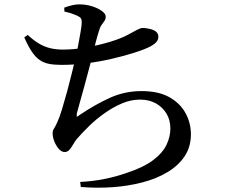

<svg xmlns="http://www.w3.org/2000/svg" viewBox="-20 -811 1040 879"><path d="M347 22Q405 19 457.5 8.5Q510 -2 556 -18Q636 -44 680.5 -77.5Q725 -111 742.5 -148.5Q760 -186 760 -222Q760 -261 742.5 -290.5Q725 -320 694 -337.5Q663 -355 621 -355Q580 -355 539.5 -338Q499 -321 460.5 -294Q422 -267 389.5 -235.5Q357 -204 331 -174Q323 -164 315 -150Q307 -136 298 -125.5Q289 -115 276 -115Q262 -115 249.5 -129Q237 -143 229 -163Q221 -183 221 -201Q221 -213 226.5 -221Q232 -229 243 -253Q252 -272 263.5 -309.5Q275 -347 287 -391Q299 -435 309 -476.5Q319 -518 326 -547Q333 -577 338.5 -607Q344 -637 348.5 -662.5Q353 -688 354 -703Q355 -719 351 -726Q347 -733 334 -739Q323 -744 308.5 -749Q294 -754 275 -758L274 -776Q293 -783 310 -787Q327 -791 343 -791Q373 -791 400.5 -782.5Q428 -774 446 -761Q464 -748 464 -735Q464 -723 458 -715Q452 -707 444.5 -696Q437 -685 432 -666Q425 -644 417.5 -615Q410 -586 401 -547Q393 -517 383.5 -481Q374 -445 364 -408.5Q354 -372 345.5 -342Q337 -312 332 -293Q330 -281 332 -278Q334 -275 345 -285Q418 -334 485 -364Q552 -394 628 -394Q706 -394 755.5 -366Q805 -338 829.5 -293Q854 -248 854 -196Q854 -139 825.5 -96Q797 -53 747 -23Q697 7 632 24Q567 41 495 46Q423 51 350 45ZM261 -514Q229 -514 205 -518.5Q181 -523 162 -536Q143 -549 126 -574Q109 -599 91 -640L107 -651Q134 -626 158.5 -611.5Q183 -597 209.5 -590.5Q236 -584 268 -584Q320 -584 376 -594Q432 -604 482 -619Q532 -634 564 -651Q593 -667 608.5 -675Q624 -683 633 -683Q642 -683 654.5 -681Q667 -679 678.5 -675Q690 -671 697.5 -663Q705 -655 705 -642Q705 -625 688.5 -611.5Q672 -598 641 -586Q619 -577 579.5 -565Q540 -553 488.5 -541Q437 -529 378.5 -521.5Q320 -514 261 -514Z"/></svg>

Font: Noto Serif TC SemiBold
Style: Regular
Weight: 600
Version: Version 2.002-H1;hotconv 1.1.0;makeotfexe 2.6.0